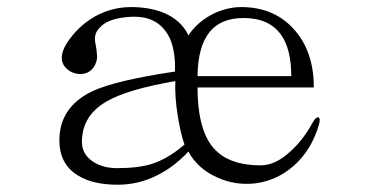

<svg xmlns="http://www.w3.org/2000/svg" viewBox="-20 -504 1040 532"><path d="M849.6 -261.7Q849.6 -358.4 797.9 -418.9Q742.2 -484.4 648.4 -484.4Q612.3 -484.4 575.2 -467.8Q529.3 -446.3 502 -406.2Q482.4 -447.3 435.5 -467.8Q395.5 -484.4 342.8 -484.4Q291 -484.4 244.1 -459Q195.3 -431.6 164.1 -382.8Q139.6 -341.8 161.1 -317.4Q177.7 -298.8 205.1 -298.8Q222.7 -299.8 234.4 -311.5Q246.1 -323.2 249 -342.8Q249 -350.6 248 -359.4Q248 -364.3 246.1 -374Q242.2 -391.6 243.2 -400.4Q244.1 -415 255.9 -426.8Q275.4 -450.2 326.2 -456.1Q375 -461.9 405.3 -446.3Q434.6 -431.6 451.2 -396.5Q466.8 -359.4 464.8 -305.7Q299.8 -281.2 235.4 -251Q144.5 -207 144.5 -115.2Q144.5 -48.8 196.3 -17.6Q237.3 7.8 305.7 7.8Q362.3 7.8 412.1 -16.6Q460.9 -40 502 -84Q528.3 -36.1 581.1 -12.7Q631.8 10.7 688.5 3.9Q747.1 -3.9 793 -43.9Q842.8 -86.9 864.3 -160.2Q868.2 -176.8 862.3 -178.7Q855.5 -180.7 846.7 -165Q820.3 -116.2 784.2 -84Q743.2 -45.9 702.1 -45.9Q606.4 -45.9 565.4 -101.6Q527.3 -153.3 527.3 -261.7ZM787.1 -293H527.3Q528.3 -375 560.5 -415Q591.8 -454.1 655.3 -454.1Q726.6 -454.1 759.8 -406.2Q787.1 -366.2 787.1 -293ZM491.2 -103.5 485.4 -98.6Q443.4 -63.5 400.4 -49.8Q363.3 -38.1 304.7 -38.1Q265.6 -38.1 238.3 -55.7Q207 -76.2 207 -110.4Q207 -182.6 273.4 -221.7Q330.1 -255.9 465.8 -279.3Q463.9 -236.3 472.7 -181.6Q480.5 -133.8 491.2 -103.5Z"/></svg>

Font: BatangChe
Style: Regular
Weight: 400
Monospace: yes
Version: Version 2.21